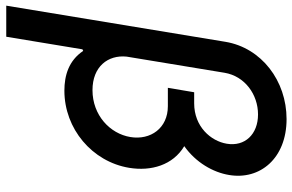

<svg xmlns="http://www.w3.org/2000/svg" viewBox="-196 -588 982 645"><g transform="rotate(90 295.5 -266.0)"><path d="M114 -532 -7.5 204.5H96.9L139.2 -51.5L144.5 -54C177.2 -5.3 226.9 9.2 278.1 9.2C405.9 9.2 516.7 -83.8 537.3 -208.5C549.4 -282 528.4 -355.5 464.5 -393.5C519.2 -432.2 552.6 -490.1 561.4 -544.4C578.8 -647.7 505.7 -737.2 373.6 -737.2C244.7 -737.2 134.2 -652.7 114 -532ZM163.7 -199.9 218 -529.1C229.4 -596.9 290.8 -641.3 358 -641.3C424.7 -641.3 466.6 -596.9 456.3 -536.2C447.4 -482.6 398.8 -426.8 320.7 -426.8H283.4L268.5 -338.4H330.3C403.8 -338.4 445 -280.5 433.9 -212.7C422.6 -143.8 360.4 -85.2 276.3 -85.2C197.4 -85.2 157.3 -137.1 163.7 -199.9Z"/></g></svg>

Font: Margiela Sans Medium
Style: Italic
Weight: 500
Italic angle: -9.39999°
Designer: Stefan Endress, Andreas Faust
Version: Version 1.100;FEAKit 1.0